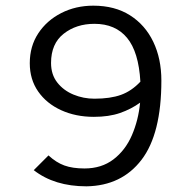

<svg xmlns="http://www.w3.org/2000/svg" viewBox="-20 -647 665 677"><path d="M285 10Q172 10 99 -47L151 -99Q178 -74 207 -63.5Q236 -53 278 -53Q338 -53 380 -85Q422 -117 445 -170Q468 -223 474 -285Q442 -262 403 -248.5Q364 -235 311 -235Q247 -235 195.5 -258.5Q144 -282 114.5 -324.5Q85 -367 85 -424Q85 -484 115 -529.5Q145 -575 196 -601Q247 -627 309 -627Q385 -627 438.5 -593Q492 -559 520.5 -499.5Q549 -440 549 -363Q549 -175 479 -83.5Q409 8 285 10ZM160 -425Q160 -384 182 -356Q204 -328 239 -313.5Q274 -299 313 -299Q369 -299 406.5 -312.5Q444 -326 475 -359Q469 -464 428 -513.5Q387 -563 313 -563Q249 -563 204.5 -528Q160 -493 160 -425Z"/></svg>

Font: Inconsolata Expanded Thin
Style: Regular
Weight: 100
Width: 7
Monospace: yes
Designer: Raph Levien, Cyreal, Brenton Simpson
Foundry: Raph Levien, Cyreal, Google
Version: Version 3.100; ttfautohint (v1.8.4.7-5d5b)